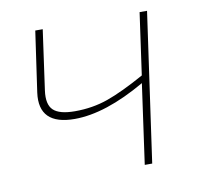

<svg xmlns="http://www.w3.org/2000/svg" viewBox="-61 -544 638 609"><g transform="rotate(-10 258.0 -240.0)"><path d="M450 -480 382 0H358L394 -257Q264 -182 165 -182Q48 -182 62 -285L90 -480H114L87 -287Q81 -243 100.5 -224.5Q120 -206 170 -206Q227 -206 276.5 -223.5Q326 -241 398 -281L426 -480Z"/></g></svg>

Font: Ezarion Thin
Style: Italic
Weight: 250
Italic angle: -8°
Designer: Natanael Gama
Version: Version 1.001;PS 001.001;hotconv 1.0.70;makeotf.lib2.5.58329